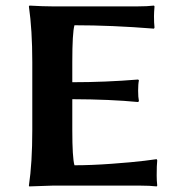

<svg xmlns="http://www.w3.org/2000/svg" viewBox="-20 -668 634 691"><path d="M240.2 -200.2Q240.2 -100.1 248 -73.2Q308.1 -73.2 382.1 -78.6Q456.1 -84 500 -89.4L543.9 -95.2L545.9 -90.8Q543.9 -74.7 543.9 -36.1Q543.9 -18.1 545.9 0L543.9 2.9Q520 0 483.9 0H169.9L85 2.9L84 0Q96.2 -81.1 96.2 -200.2V-444.8Q96.2 -560.1 84 -645L85.9 -647.9Q135.7 -645 169.9 -645H474.1Q510.3 -645 534.2 -647.9L536.1 -645Q534.2 -622.1 534.2 -609.9Q534.2 -585 536.1 -568.8L534.2 -564.9Q382.3 -577.1 248 -577.1Q240.2 -550.3 240.2 -444.8V-372.1Q359.4 -372.1 477.1 -381.8L480 -378.9Q477.1 -365.7 477.1 -341.8Q477.1 -317.9 480 -304.2L477.1 -300.8Q377.9 -310.5 240.2 -311Z"/></svg>

Font: Linux Biolinum
Style: Bold
Weight: 700
Designer: Philipp H. Poll
Foundry: Philipp H. Poll
Version: Version 1.3.2 ; ttfautohint (v0.9)